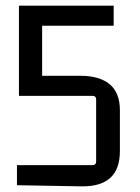

<svg xmlns="http://www.w3.org/2000/svg" viewBox="-20 -655 495 679"><path d="M129 -387H264Q332 -387 368 -357Q404 -327 404 -265V-121Q404 -57 370 -26Q336 5 268 4L40 0V-71H307Q320 -71 320 -84V-303Q320 -316 307 -316H47V-635H382V-564H129Z"/></svg>

Font: Gemunu Libre ExtraLight
Style: Regular
Weight: 400
Version: Version 1.100